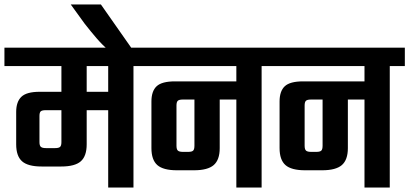

<svg xmlns="http://www.w3.org/2000/svg" viewBox="-40 -846 1846 866"><path d="M237 -568H351V-195Q351 -142 324.5 -118.5Q298 -95 236 -95H148Q86 -95 59.5 -118.5Q33 -142 33 -195V-341Q33 -387 56.5 -409.5Q80 -432 139 -432H502V-349H166Q150 -349 144 -344Q138 -339 138 -323V-205Q138 -189 144.5 -183.5Q151 -178 167 -178H209Q225 -178 231 -183.5Q237 -189 237 -205ZM448 -577H562V0H448ZM-20 -631H630V-548H-20Z M415 -826 558 -622H447Q422 -643 396.5 -672.5Q371 -702 342 -739L279 -826Z M1026 -577H1140V0H1026ZM590 -631H1208V-548H590ZM951 -178Q951 -125 924 -101.5Q897 -78 835 -78H758Q696 -78 669.5 -101.5Q643 -125 643 -178V-388Q643 -435 666.5 -457Q690 -479 749 -479H1080V-397H784Q768 -397 762 -391.5Q756 -386 756 -370V-189Q756 -172 762.5 -166.5Q769 -161 785 -161H809Q825 -161 831 -166.5Q837 -172 837 -189V-418H951Z M1604 -577H1718V0H1604ZM1168 -631H1786V-548H1168ZM1529 -178Q1529 -125 1502 -101.5Q1475 -78 1413 -78H1336Q1274 -78 1247.5 -101.5Q1221 -125 1221 -178V-388Q1221 -435 1244.5 -457Q1268 -479 1327 -479H1658V-397H1362Q1346 -397 1340 -391.5Q1334 -386 1334 -370V-189Q1334 -172 1340.5 -166.5Q1347 -161 1363 -161H1387Q1403 -161 1409 -166.5Q1415 -172 1415 -189V-418H1529Z"/></svg>

Font: Teko Light Medium
Style: Regular
Weight: 500
Version: Version 2.000;gftools[0.9.28.dev9+g7d2139d.d20230707]